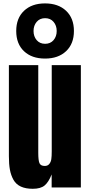

<svg xmlns="http://www.w3.org/2000/svg" viewBox="-20 -1122 539 1149"><path d="M176.3 7.8Q133.3 7.8 104.5 -5.6Q75.7 -19 60.5 -46.1Q45.4 -73.2 39.3 -106.4Q33.2 -139.6 33.2 -187V-732.4H209V-207.5Q209 -161.6 216.3 -145.3Q223.6 -128.9 248 -128.9Q265.6 -128.9 275.1 -140.9Q284.7 -152.8 287.1 -169.9Q289.6 -187 289.6 -216.3V-732.4H463.9V0H289.1V-78.1Q271 -32.2 247.1 -12.2Q223.1 7.8 176.3 7.8ZM77.1 -936.5Q77.1 -1013.2 123.8 -1057.4Q170.4 -1101.6 249.5 -1101.6Q328.6 -1101.6 375.5 -1057.4Q422.4 -1013.2 422.4 -936.5Q422.4 -859.9 375.5 -815.7Q328.6 -771.5 249.5 -771.5Q170.4 -771.5 123.8 -815.4Q77.1 -859.4 77.1 -936.5ZM199.5 -881.8Q218.3 -859.9 250 -859.9Q281.7 -859.9 300.5 -881.8Q319.3 -903.8 319.3 -936.5Q319.3 -969.2 300.5 -991.2Q281.7 -1013.2 250 -1013.2Q218.3 -1013.2 199.5 -991.2Q180.7 -969.2 180.7 -936.5Q180.7 -903.8 199.5 -881.8Z"/></svg>

Font: Anton
Style: Regular
Weight: 400
Designer: Vernon Adams, Tural Alisoy
Foundry: Vernon Adams
Version: Version 2.300